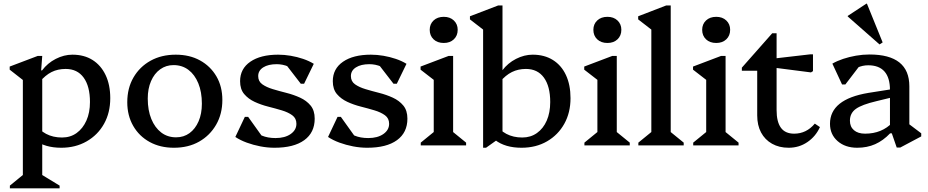

<svg xmlns="http://www.w3.org/2000/svg" viewBox="-20 -795 5077 1050"><path d="M315 13Q226 13 170 -29V-122Q194 -83 232 -63Q270 -43 319 -43Q365 -43 399 -67.5Q433 -92 452.5 -135.5Q472 -179 472 -237Q472 -323 437.5 -370.5Q403 -418 339 -418Q296 -418 262 -401Q228 -384 196 -346V-410H210Q240 -450 285 -473Q330 -496 376 -496Q440 -496 486 -467Q532 -438 557.5 -384.5Q583 -331 583 -258Q583 -179 549 -118Q515 -57 454 -22Q393 13 315 13ZM34 235V220L121 149L105 177V-390L148 -324L33 -414V-431L186 -489H211L205 -410H211V179L196 153L306 220V235Z M931 13Q856 13 798.5 -18.5Q741 -50 708.5 -106.5Q676 -163 676 -236Q676 -313 710 -371.5Q744 -430 803.5 -463Q863 -496 941 -496Q1017 -496 1074 -464.5Q1131 -433 1163.5 -377.5Q1196 -322 1196 -248Q1196 -172 1162 -113Q1128 -54 1069 -20.5Q1010 13 931 13ZM943 -44Q985 -44 1016.5 -67Q1048 -90 1066 -131.5Q1084 -173 1084 -228Q1084 -292 1064.5 -339.5Q1045 -387 1010.5 -413Q976 -439 929 -439Q888 -439 856 -416Q824 -393 806 -351.5Q788 -310 788 -256Q788 -192 807.5 -144.5Q827 -97 861.5 -70.5Q896 -44 943 -44Z M1481 13Q1443 13 1404 5.5Q1365 -2 1329.5 -15Q1294 -28 1267 -46L1319 -156H1337L1435 -19H1361L1356 -97Q1380 -67 1412 -53.5Q1444 -40 1487 -40Q1538 -40 1569.5 -62Q1601 -84 1601 -118Q1601 -148 1578.5 -164.5Q1556 -181 1521 -191.5Q1486 -202 1446.5 -212Q1407 -222 1372.5 -238Q1338 -254 1315.5 -280.5Q1293 -307 1293 -351Q1293 -419 1349 -457.5Q1405 -496 1501 -496Q1535 -496 1570 -490Q1605 -484 1637.5 -473Q1670 -462 1696 -446L1643 -337H1625L1520 -473H1601L1606 -395Q1588 -418 1557 -431Q1526 -444 1493 -444Q1447 -444 1419.5 -426.5Q1392 -409 1392 -379Q1392 -350 1414.5 -334Q1437 -318 1472 -307.5Q1507 -297 1546.5 -287Q1586 -277 1621 -261Q1656 -245 1678.5 -218Q1701 -191 1701 -146Q1701 -70 1644 -28.5Q1587 13 1481 13Z M1988 13Q1950 13 1911 5.5Q1872 -2 1836.5 -15Q1801 -28 1774 -46L1826 -156H1844L1942 -19H1868L1863 -97Q1887 -67 1919 -53.5Q1951 -40 1994 -40Q2045 -40 2076.5 -62Q2108 -84 2108 -118Q2108 -148 2085.5 -164.5Q2063 -181 2028 -191.5Q1993 -202 1953.5 -212Q1914 -222 1879.5 -238Q1845 -254 1822.5 -280.5Q1800 -307 1800 -351Q1800 -419 1856 -457.5Q1912 -496 2008 -496Q2042 -496 2077 -490Q2112 -484 2144.5 -473Q2177 -462 2203 -446L2150 -337H2132L2027 -473H2108L2113 -395Q2095 -418 2064 -431Q2033 -444 2000 -444Q1954 -444 1926.5 -426.5Q1899 -409 1899 -379Q1899 -350 1921.5 -334Q1944 -318 1979 -307.5Q2014 -297 2053.5 -287Q2093 -277 2128 -261Q2163 -245 2185.5 -218Q2208 -191 2208 -146Q2208 -70 2151 -28.5Q2094 13 1988 13Z M2281 0V-15L2368 -86L2352 -58V-390L2395 -325L2280 -414V-431L2433 -489H2458V-56L2443 -85L2529 -15V0ZM2407 -560Q2372 -560 2351 -580Q2330 -600 2330 -632Q2330 -663 2351 -683Q2372 -703 2407 -703Q2441 -703 2462 -683Q2483 -663 2483 -632Q2483 -600 2462 -580Q2441 -560 2407 -560Z M2832 13Q2743 13 2688 -29V-122Q2711 -83 2749 -63Q2787 -43 2836 -43Q2882 -43 2916.5 -67.5Q2951 -92 2970 -135.5Q2989 -179 2989 -237Q2989 -323 2954.5 -370.5Q2920 -418 2856 -418Q2814 -418 2779.5 -401Q2745 -384 2713 -346V-410H2727Q2757 -450 2802 -473Q2847 -496 2893 -496Q2957 -496 3003.5 -467Q3050 -438 3075 -384.5Q3100 -331 3100 -258Q3100 -179 3066 -118Q3032 -57 2971.5 -22Q2911 13 2832 13ZM2622 13V-667L2665 -600L2550 -689V-706L2704 -765H2728V-51L2638 13Z M3176 0V-15L3263 -86L3247 -58V-390L3290 -325L3175 -414V-431L3328 -489H3353V-56L3338 -85L3424 -15V0ZM3302 -560Q3267 -560 3246 -580Q3225 -600 3225 -632Q3225 -663 3246 -683Q3267 -703 3302 -703Q3336 -703 3357 -683Q3378 -663 3378 -632Q3378 -600 3357 -580Q3336 -560 3302 -560Z M3471 0V-15L3558 -86L3542 -58V-667L3585 -600L3470 -689V-706L3623 -765H3648V-56L3633 -85L3719 -15V0Z M3771 0V-15L3858 -86L3842 -58V-390L3885 -325L3770 -414V-431L3923 -489H3948V-56L3933 -85L4019 -15V0ZM3897 -560Q3862 -560 3841 -580Q3820 -600 3820 -632Q3820 -663 3841 -683Q3862 -703 3897 -703Q3931 -703 3952 -683Q3973 -663 3973 -632Q3973 -600 3952 -580Q3931 -560 3897 -560Z M4293 13Q4241 13 4202 -9Q4163 -31 4142 -70.5Q4121 -110 4121 -164V-467L4164 -408H4037V-425L4203 -613H4227V-193Q4227 -129 4250.5 -96.5Q4274 -64 4323 -64Q4390 -64 4436 -119L4464 -100Q4441 -49 4395.5 -18Q4350 13 4293 13ZM4415 -399 4205 -426V-474L4412 -498H4426V-406Z M4884 12 4857 -66H4847V-303Q4847 -370 4817 -404Q4787 -438 4728 -438Q4697 -438 4668.5 -425Q4640 -412 4622 -390L4627 -473H4710L4603 -333H4585L4532 -447Q4558 -462 4591 -473Q4624 -484 4661 -490.5Q4698 -497 4735 -497Q4844 -497 4898.5 -453.5Q4953 -410 4953 -323V-85L4912 -146L5018 -66V-49L4903 12ZM4668 13Q4602 13 4560.5 -23.5Q4519 -60 4519 -118Q4519 -252 4729 -287L4881 -311V-268L4774 -242Q4693 -223 4660.5 -199.5Q4628 -176 4628 -135Q4628 -102 4650 -83Q4672 -64 4711 -64Q4803 -64 4862 -126V-66H4848Q4810 -26 4766 -6.5Q4722 13 4668 13ZM4790 -552 4616 -705V-708L4718 -775H4721L4807 -563Z"/></svg>

Font: Platypi Light
Style: Regular
Weight: 400
Version: Version 1.200